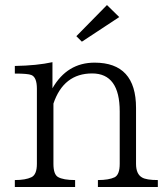

<svg xmlns="http://www.w3.org/2000/svg" viewBox="-20 -755 668 765"><path d="M39.1 -9.8V-37.6Q81.5 -37.6 105 -48.8Q127 -59.1 127 -102.1V-401.4Q127 -447.3 105 -456.1Q91.3 -461.9 39.1 -461.9V-492.2Q127.4 -493.7 189 -507.3V-403.3Q247.6 -505.4 356.9 -505.4Q522 -505.4 522 -325.2V-102.1Q522 -61.5 545.9 -47.9Q563 -37.6 608.9 -37.6V-9.8H370.1V-37.6Q413.6 -37.6 437 -48.8Q457 -59.6 457 -102.1V-311Q457 -462.4 347.2 -462.4Q233.4 -462.4 192.9 -342.3V-102.1Q192.9 -60.5 210.9 -49.8Q231.9 -37.6 279.3 -37.6V-9.8ZM406.2 -734.9 455.1 -687 306.2 -588.9 284.2 -610.8Z"/></svg>

Font: I.Ming
Style: Regular
Weight: 400
Designer: Ichiten Fonts Project
Version: Version 6.11; Dec 27, 2019